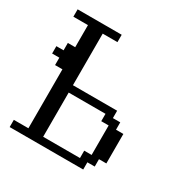

<svg xmlns="http://www.w3.org/2000/svg" viewBox="-104 -470 524 551"><g transform="rotate(30 158.5 -195.0)"><path d="M219.2 -23.9V-48.3H243.7V-146H219.2V-170.4H97.2V-23.9ZM0 0V-23.9H48.3V-219.2H23.9V-243.7H0V-268.1H23.9V-292.5H48.3V-365.7H0V-390.1H146V-365.7H97.2V-194.8H243.7V-170.4H268.1V-146H292.5V-48.3H268.1V-23.9H243.7V0Z"/></g></svg>

Font: FS Mondwest Regular
Style: Regular
Weight: 400
Designer: NZWStudios2024
Foundry: https://fontstruct.com
Version: Version 1.0